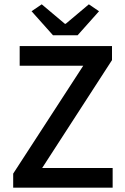

<svg xmlns="http://www.w3.org/2000/svg" viewBox="-20 -868 580 888"><path d="M126 -816 225 -705H339L438 -816L391 -848L284 -758H280L173 -848ZM41 -65V0H501V-91H175L498 -590V-655H71V-564H365Z"/></svg>

Font: Cambridge Sans Medium
Style: Regular
Weight: 500
Version: Version 2.020;PS 002.020;hotconv 1.0.88;makeotf.lib2.5.64775